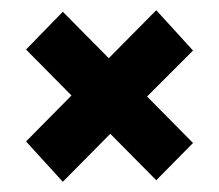

<svg xmlns="http://www.w3.org/2000/svg" viewBox="-20 -507 429 376"><path d="M103 -151 31 -230 120 -320 31 -410 103 -484 193 -393 286 -487 358 -408 268 -318 358 -227 286 -154 196 -245Z"/></svg>

Font: Bricolage Grotesque 12pt Condensed ExtraBold
Style: Regular
Weight: 800
Width: 3
Designer: Mathieu Triay
Foundry: Atelier Triay
Version: Version 1.001; ttfautohint (v1.8.4.7-5d5b);gftools[0.9.33.de